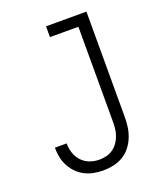

<svg xmlns="http://www.w3.org/2000/svg" viewBox="-138 -824 775 920"><g transform="rotate(-20 250.0 -363.5)"><path d="M230 8Q206 8 182 3.5Q158 -1 136.5 -12Q115 -23 98 -40Q81 -57 69.5 -78.5Q58 -100 53 -123.5Q48 -147 48 -171Q48 -172 48 -172.5Q48 -173 48 -174H108Q108 -174 108 -173.5Q108 -173 108 -172Q108 -148 116 -124Q124 -100 141 -82Q158 -64 181.5 -55.5Q205 -47 230 -47Q248 -47 266 -51.5Q284 -56 299 -66.5Q314 -77 324.5 -92Q335 -107 341.5 -124Q348 -141 350 -159Q352 -177 352 -195V-680H207V-735H413V-195Q413 -169 409 -143.5Q405 -118 395 -94Q385 -70 368.5 -49.5Q352 -29 329.5 -16Q307 -3 281.5 2.5Q256 8 230 8Z"/></g></svg>

Font: Iosevka SS04 Light
Style: Regular
Weight: 300
Monospace: yes
Designer: Belleve Invis
Foundry: Belleve Invis
Version: Version 19.0.0; ttfautohint (v1.8.4)